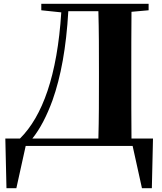

<svg xmlns="http://www.w3.org/2000/svg" viewBox="-20 -767 849 1009"><path d="M496 0H677L726 222H778L784 -39H671C670 -143 670 -249 670 -358V-393C670 -499 670 -603 671 -705L761 -713V-747H197V-713L302 -702C281 -370 203 -156 85 -39H8L14 222H66L115 0ZM497 -39H150C191 -90 226 -158 256 -240C300 -364 328 -517 339 -708H497C500 -605 500 -500 500 -393V-359C500 -246 500 -141 497 -39Z"/></svg>

Font: GenKiMin2 TW H
Style: Regular
Weight: 900
Version: Version 2.100;PS 2.1;hotconv 16.6.51;makeotf.lib2.5.65220 DE